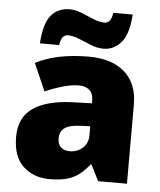

<svg xmlns="http://www.w3.org/2000/svg" viewBox="-55 -819 732 877"><g transform="rotate(5 311.5 -381.0)"><path d="M336 -563Q441 -563 500 -511Q559 -459 559 -363V0H427L390 -73H386Q363 -44 338.5 -25.5Q314 -7 282 1.5Q250 10 204 10Q132 10 84 -34Q36 -78 36 -169Q36 -258 97.5 -301Q159 -344 276 -349L368 -352V-360Q368 -397 350 -412.5Q332 -428 301 -428Q268 -428 228 -416.5Q188 -405 147 -387L92 -513Q140 -538 200.5 -550.5Q261 -563 336 -563ZM325 -245Q273 -243 251.5 -226.5Q230 -210 230 -180Q230 -152 245 -138.5Q260 -125 285 -125Q320 -125 344.5 -147Q369 -169 369 -204V-247ZM107 -604Q113 -696 144.5 -733.5Q176 -771 230 -771Q255 -771 283.5 -759.5Q312 -748 340.5 -736Q369 -724 394 -724Q403 -724 413.5 -732.5Q424 -741 429 -772H518Q512 -682 479 -643.5Q446 -605 398 -605Q369 -605 339.5 -617Q310 -629 282.5 -640.5Q255 -652 230 -652Q221 -652 211 -644Q201 -636 195 -604Z"/></g></svg>

Font: Noto Sans Meetei Mayek Black
Style: Regular
Weight: 900
Designer: Monotype Design Team and Neelakash Kshetrimayum
Foundry: Monotype Imaging Inc.
Version: Version 2.002; ttfautohint (v1.8.4.7-5d5b)